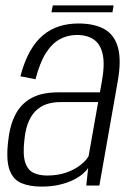

<svg xmlns="http://www.w3.org/2000/svg" viewBox="-20 -687 493 711"><path d="M134 4Q170.5 4 199.5 -2.8Q228.5 -9.5 250.5 -20.2Q272.5 -31 286.5 -43Q300.5 -55 306.5 -65.5L299.5 0H348L415.5 -383Q430 -463 417 -510.5Q404 -558 366.8 -579Q329.5 -600 270.5 -600Q232.5 -600 199.8 -589.8Q167 -579.5 139.8 -557Q112.5 -534.5 91.2 -497Q70 -459.5 55.5 -404.5L111.5 -393.5Q127 -454 149.5 -489.8Q172 -525.5 201 -541.5Q230 -557.5 264.5 -557.5Q303.5 -557.5 328 -540.2Q352.5 -523 360.5 -485Q368.5 -447 357 -384L350 -345H194Q168.5 -345 144 -340.5Q119.5 -336 97.5 -324.5Q75.5 -313 57.8 -293.2Q40 -273.5 27.8 -242.2Q15.5 -211 10.5 -166.5Q2 -96.5 14.8 -59.5Q27.5 -22.5 58.5 -9.2Q89.5 4 134 4ZM154 -37Q124.5 -37 103.2 -47.5Q82 -58 73 -86.8Q64 -115.5 70.5 -170.5Q75 -214 88 -241.2Q101 -268.5 119.8 -283.2Q138.5 -298 159.8 -303.5Q181 -309 203.5 -309H343.5L308 -108.5Q298.5 -92 277.5 -75.5Q256.5 -59 225.5 -48Q194.5 -37 154 -37ZM170.5 -641.5H396.5L400.5 -667H175.5Z"/></svg>

Font: Anybody SemiCondensed Light
Style: Italic
Weight: 300
Width: 4
Italic angle: -10°
Version: Version 1.113;gftools[0.9.25]